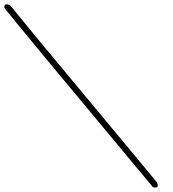

<svg xmlns="http://www.w3.org/2000/svg" viewBox="-145 -758 804 892"><path d="M571 113Q564 112 560 105L59 -497Q-17 -589 -61.5 -643.5Q-106 -698 -120 -715Q-125 -721 -125 -726Q-123 -742 -107 -737Q-99 -735 -94 -729L32 -575L492 -22L584 89Q587 95 587 97Q592 116 571 113Z"/></svg>

Font: Oooh Baby
Style: Normal
Weight: 400
Designer: Robert E. Leuschke
Foundry: Robert E. Leuschke
Version: Version 1.011; ttfautohint (v1.8.3)